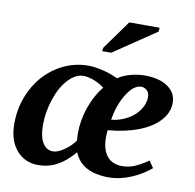

<svg xmlns="http://www.w3.org/2000/svg" viewBox="-79 -776 880 866"><g transform="rotate(10 361.0 -342.5)"><path d="M439.9 -248Q480.5 -252.4 514.4 -271.7Q548.3 -291 567.1 -319.3Q585.9 -347.7 585.9 -377.4Q585.9 -397.9 574 -408.2Q562 -418.5 548.3 -418.5Q513.7 -418.5 481.9 -367.2Q450.2 -315.9 439.9 -248ZM433.1 -437Q458 -453.6 491 -462.4Q523.9 -471.2 554.2 -471.2Q622.6 -471.2 661.4 -443.8Q700.2 -416.5 700.2 -371.1Q700.2 -327.6 667.5 -290.5Q634.8 -253.4 573.5 -229.5Q512.2 -205.6 433.1 -199.2Q430.7 -189.5 430.7 -166Q430.7 -110.8 454.8 -80.8Q479 -50.8 523.9 -50.8Q548.8 -50.8 574 -59.3Q599.1 -67.9 642.6 -96.7L664.1 -65.9Q621.6 -30.3 571.3 -10.3Q521 9.8 474.1 9.8Q349.6 9.8 314.5 -77.1Q276.4 -32.2 236.8 -11Q197.3 10.3 151.4 10.3Q88.9 10.3 50.8 -34.4Q12.7 -79.1 12.7 -155.8Q12.7 -239.7 50 -312.7Q87.4 -385.7 153.6 -428.2Q219.7 -470.7 297.9 -470.7Q325.2 -470.7 363 -461.7Q400.9 -452.6 433.1 -437ZM304.2 -128.9 302.7 -161.1Q302.7 -222.2 323.2 -281.2Q343.8 -340.3 379.4 -384.8Q354 -403.3 328.1 -412.4Q302.2 -421.4 284.2 -421.4Q247.6 -421.4 214.6 -386.5Q181.6 -351.6 161.4 -292.2Q141.1 -232.9 141.1 -171.4Q141.1 -119.1 158.2 -90.6Q175.3 -62 206.1 -62Q227.5 -62 257.6 -83Q287.6 -104 304.2 -128.9ZM345.7 -545.9 348.6 -562 444.3 -694.8H583.5L581.5 -676.8L387.7 -545.9Z"/></g></svg>

Font: Liberation Serif
Style: Bold Italic
Weight: 700
Italic angle: -16.333°
Designer: Steve Matteson
Foundry: Ascender Corporation
Version: Version 2.1.5